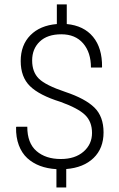

<svg xmlns="http://www.w3.org/2000/svg" viewBox="-20 -747 539 869"><path d="M254.9 -27.3H255.4Q319.8 -27.3 358.2 -60.8Q396.5 -94.2 396.5 -145.3Q396.5 -196.3 365 -226.8Q333.5 -257.3 253.4 -286.1Q157.7 -315.9 115.7 -357.2Q73.7 -398.4 73.7 -470.7Q73.7 -543 117.4 -587.4Q161.1 -631.8 237.3 -638.2V-727.1H282.2V-638.2Q359.4 -630.9 401.1 -580.3Q442.9 -529.8 441.9 -443.8L440.9 -441.4H391.6Q391.6 -509.8 356.2 -550.8Q320.8 -591.8 257.6 -591.8Q194.3 -591.8 159.9 -558.8Q125.5 -525.9 125.5 -473.4Q125.5 -420.9 156 -390.9Q186.5 -360.8 276.1 -330.8Q365.7 -300.8 407.2 -260.3Q448.7 -219.7 448.7 -147.7Q448.7 -75.7 403.6 -32Q358.4 11.7 279.8 18.1V101.6H235.4V18.6Q152.8 13.7 103.5 -31.2Q78.6 -54.2 65.2 -89.8Q51.8 -125.5 52.7 -170.9L54.2 -173.3H103.5Q103.5 -99.1 145.3 -63.2Q187 -27.3 254.9 -27.3Z"/></svg>

Font: Yantramanav Light
Style: Regular
Weight: 300
Version: Version 1.001;PS 1.0;hotconv 1.0.72;makeotf.lib2.5.5900; ttf